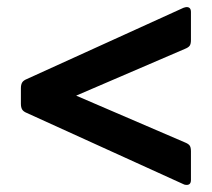

<svg xmlns="http://www.w3.org/2000/svg" viewBox="-20 -544 598 542"><path d="M56 -225Q46 -229 42.5 -235Q39 -241 39 -251V-295Q39 -305 42.5 -311Q46 -317 56 -321L498 -522Q504 -524 507 -524Q519 -524 519 -510V-431Q519 -420 515.5 -415Q512 -410 502 -406L195 -274L502 -142Q512 -138 515.5 -133Q519 -128 519 -117V-36Q519 -22 507 -22Q501 -22 498 -24Z"/></svg>

Font: Mitr
Style: Regular
Weight: 400
Designer: Thanarat Vachiruckul
Foundry: Cadson Demak
Version: Version 1.003